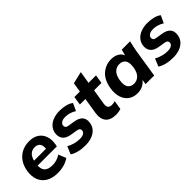

<svg xmlns="http://www.w3.org/2000/svg" viewBox="110 -1509 2362 2362"><g transform="rotate(-45 1290.5 -328.5)"><path d="M292 11Q199 11 138 -25Q77 -61 52 -125Q27 -189 40 -273Q52 -349 89 -403.5Q126 -458 183.5 -487.5Q241 -517 316 -517Q391 -517 440 -484Q489 -451 509.5 -394Q530 -337 518 -263L512 -230H158L169 -304H415L395 -288Q405 -352 383 -384Q361 -416 311 -416Q275 -416 249 -399.5Q223 -383 207 -353.5Q191 -324 186 -288L180 -249Q170 -179 201.5 -141Q233 -103 313 -103Q349 -103 383.5 -113.5Q418 -124 453 -147L493 -47Q452 -18 400 -3.5Q348 11 292 11Z M769 11Q704 11 650 -3Q596 -17 562 -41L604 -141Q640 -120 685 -107Q730 -94 776 -94Q819 -94 842.5 -107.5Q866 -121 870 -145Q873 -166 861 -178.5Q849 -191 822 -195L735 -209Q663 -221 633 -261Q603 -301 612 -363Q621 -412 652.5 -446.5Q684 -481 734 -499Q784 -517 844 -517Q901 -517 949.5 -504.5Q998 -492 1030 -467L985 -370Q958 -389 919.5 -401.5Q881 -414 844 -414Q798 -414 774.5 -398.5Q751 -383 747 -360Q744 -341 754 -327Q764 -313 791 -309L879 -295Q953 -283 983.5 -245Q1014 -207 1004 -145Q996 -94 963.5 -59Q931 -24 881 -6.5Q831 11 769 11Z M1310 11Q1208 11 1166 -41Q1124 -93 1139 -187L1172 -394H1076L1093 -507H1189L1209 -631L1366 -668L1340 -507H1470L1452 -394H1323L1291 -195Q1284 -148 1301.5 -129.5Q1319 -111 1352 -111Q1368 -111 1381 -113.5Q1394 -116 1409 -121L1390 -4Q1369 4 1349 7.5Q1329 11 1310 11Z M1677 11Q1608 11 1559.5 -24Q1511 -59 1491 -122.5Q1471 -186 1484 -270Q1504 -393 1575 -455Q1646 -517 1744 -517Q1805 -517 1848.5 -488.5Q1892 -460 1901 -412L1891 -408L1918 -507H2063Q2055 -474 2047.5 -440.5Q2040 -407 2034 -375L1975 0H1825L1841 -99H1857Q1833 -49 1787.5 -19Q1742 11 1677 11ZM1730 -103Q1781 -103 1817 -138.5Q1853 -174 1865 -247Q1878 -329 1851 -366Q1824 -403 1770 -403Q1719 -403 1683 -368Q1647 -333 1635 -260Q1622 -178 1649 -140.5Q1676 -103 1730 -103Z M2296 11Q2231 11 2177 -3Q2123 -17 2089 -41L2131 -141Q2167 -120 2212 -107Q2257 -94 2303 -94Q2346 -94 2369.5 -107.5Q2393 -121 2397 -145Q2400 -166 2388 -178.5Q2376 -191 2349 -195L2262 -209Q2190 -221 2160 -261Q2130 -301 2139 -363Q2148 -412 2179.5 -446.5Q2211 -481 2261 -499Q2311 -517 2371 -517Q2428 -517 2476.5 -504.5Q2525 -492 2557 -467L2512 -370Q2485 -389 2446.5 -401.5Q2408 -414 2371 -414Q2325 -414 2301.5 -398.5Q2278 -383 2274 -360Q2271 -341 2281 -327Q2291 -313 2318 -309L2406 -295Q2480 -283 2510.5 -245Q2541 -207 2531 -145Q2523 -94 2490.5 -59Q2458 -24 2408 -6.5Q2358 11 2296 11Z"/></g></svg>

Font: Mulish ExtraLight ExtraBold
Style: Italic
Weight: 800
Italic angle: -9°
Version: Version 3.603